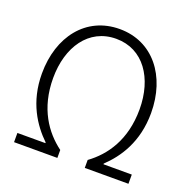

<svg xmlns="http://www.w3.org/2000/svg" viewBox="-130 -871 996 1000"><g transform="rotate(20 367.5 -371.0)"><path d="M51 0H291V-44C205 -108 128 -214 128 -384C128 -556 216 -688 368 -688C519 -688 607 -556 607 -384C607 -214 531 -108 443 -44V0H685V-51H528V-55C599 -122 670 -226 670 -386C670 -591 552 -742 368 -742C182 -742 65 -591 65 -386C65 -226 137 -122 206 -55V-51H51Z"/></g></svg>

Font: Noto Sans KR Light
Style: Regular
Weight: 300
Designer: Ryoko NISHIZUKA 西塚涼子 (kana, bopomofo & ideographs); Paul D. Hunt (Latin, Greek & Cyrillic); Sandoll Communications 산돌커뮤니
Foundry: Adobe
Version: Version 2.004;hotconv 1.0.118;makeotfexe 2.5.65603